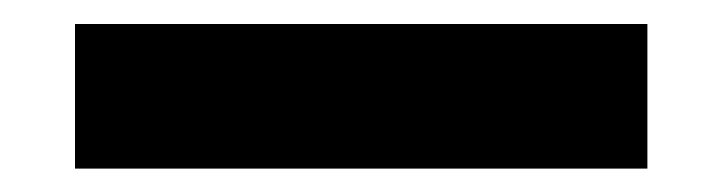

<svg xmlns="http://www.w3.org/2000/svg" viewBox="-20 -20 602 160"><path d="M42.5 120.5V0H519.5V120.5Z"/></svg>

Font: Encode Sans SmCnd
Style: Bold
Weight: 700
Width: 4
Designer: Multiple Designers
Foundry: Impallari Type
Version: Version 3.002; ttfautohint (v1.8.3) -l 8 -r 50 -G 200 -x 14 